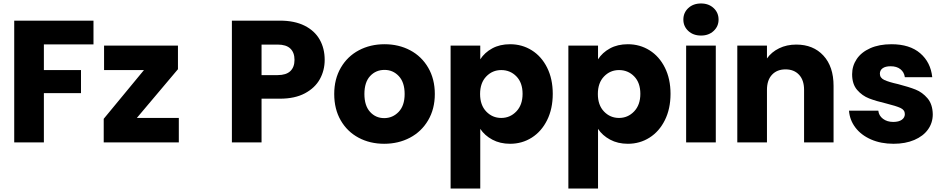

<svg xmlns="http://www.w3.org/2000/svg" viewBox="-20 -821 5441 1107"><path d="M519 -702V-565H233V-417H447V-284H233V0H62V-702Z M769 -141H1011V0H578V-136L810 -417H580V-558H1006V-422Z M1852 -476Q1852 -415 1824 -364.5Q1796 -314 1738 -283Q1680 -252 1594 -252H1488V0H1317V-702H1594Q1678 -702 1736 -673Q1794 -644 1823 -593Q1852 -542 1852 -476ZM1581 -388Q1630 -388 1654 -411Q1678 -434 1678 -476Q1678 -518 1654 -541Q1630 -564 1581 -564H1488V-388Z M2195 8Q2113 8 2047.5 -27Q1982 -62 1944.5 -127Q1907 -192 1907 -279Q1907 -365 1945 -430.5Q1983 -496 2049 -531Q2115 -566 2197 -566Q2279 -566 2345 -531Q2411 -496 2449 -430.5Q2487 -365 2487 -279Q2487 -193 2448.5 -127.5Q2410 -62 2343.5 -27Q2277 8 2195 8ZM2195 -140Q2244 -140 2278.5 -176Q2313 -212 2313 -279Q2313 -346 2279.5 -382Q2246 -418 2197 -418Q2147 -418 2114 -382.5Q2081 -347 2081 -279Q2081 -212 2113.5 -176Q2146 -140 2195 -140Z M2749 -479Q2774 -518 2818 -542Q2862 -566 2921 -566Q2990 -566 3046 -531Q3102 -496 3134.5 -431Q3167 -366 3167 -280Q3167 -194 3134.5 -128.5Q3102 -63 3046 -27.5Q2990 8 2921 8Q2863 8 2818.5 -16Q2774 -40 2749 -78V266H2578V-558H2749ZM2993 -280Q2993 -344 2957.5 -380.5Q2922 -417 2870 -417Q2819 -417 2783.5 -380Q2748 -343 2748 -279Q2748 -215 2783.5 -178Q2819 -141 2870 -141Q2921 -141 2957 -178.5Q2993 -216 2993 -280Z M3428 -479Q3453 -518 3497 -542Q3541 -566 3600 -566Q3669 -566 3725 -531Q3781 -496 3813.5 -431Q3846 -366 3846 -280Q3846 -194 3813.5 -128.5Q3781 -63 3725 -27.5Q3669 8 3600 8Q3542 8 3497.5 -16Q3453 -40 3428 -78V266H3257V-558H3428ZM3672 -280Q3672 -344 3636.5 -380.5Q3601 -417 3549 -417Q3498 -417 3462.5 -380Q3427 -343 3427 -279Q3427 -215 3462.5 -178Q3498 -141 3549 -141Q3600 -141 3636 -178.5Q3672 -216 3672 -280Z M4022 -616Q3977 -616 3948.5 -642.5Q3920 -669 3920 -708Q3920 -748 3948.5 -774.5Q3977 -801 4022 -801Q4066 -801 4094.5 -774.5Q4123 -748 4123 -708Q4123 -669 4094.5 -642.5Q4066 -616 4022 -616ZM4107 -558V0H3936V-558Z M4571 -564Q4669 -564 4727.5 -500.5Q4786 -437 4786 -326V0H4616V-303Q4616 -359 4587 -390Q4558 -421 4509 -421Q4460 -421 4431 -390Q4402 -359 4402 -303V0H4231V-558H4402V-484Q4428 -521 4472 -542.5Q4516 -564 4571 -564Z M5132 8Q5059 8 5002 -17Q4945 -42 4912 -85.5Q4879 -129 4875 -183H5044Q5047 -154 5071 -136Q5095 -118 5130 -118Q5162 -118 5179.5 -130.5Q5197 -143 5197 -163Q5197 -187 5172 -198.5Q5147 -210 5091 -224Q5031 -238 4991 -253.5Q4951 -269 4922 -302.5Q4893 -336 4893 -393Q4893 -441 4919.5 -480.5Q4946 -520 4997.5 -543Q5049 -566 5120 -566Q5225 -566 5285.5 -514Q5346 -462 5355 -376H5197Q5193 -405 5171.5 -422Q5150 -439 5115 -439Q5085 -439 5069 -427.5Q5053 -416 5053 -396Q5053 -372 5078.5 -360Q5104 -348 5158 -336Q5220 -320 5259 -304.5Q5298 -289 5327.5 -254.5Q5357 -220 5358 -162Q5358 -113 5330.5 -74.5Q5303 -36 5251.5 -14Q5200 8 5132 8Z"/></svg>

Font: Fz Poppins
Style: Bold
Weight: 700
Designer: Ninad Kale (Devanagari), Jonny Pinhorn (Latin)
Foundry: Indian Type Foundry
Version: Vit hóa bi Vntype.Com & FontZin.Com